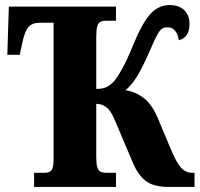

<svg xmlns="http://www.w3.org/2000/svg" viewBox="-20 -740 790 760"><path d="M115 -56H156Q178 -56 185 -67.5Q192 -79 192 -109V-650H137Q107 -650 92 -632Q77 -614 68 -569L58 -523H9L15 -714H439V-658H403Q386 -658 377.5 -653.5Q369 -649 365 -636Q361 -623 361 -595V-388Q384 -388 399.5 -394.5Q415 -401 430 -417Q444 -432 464.5 -469.5Q485 -507 505 -557Q542 -648 574.5 -684Q607 -720 652 -720Q688 -720 709 -700Q730 -680 730 -646Q730 -591 688 -581Q679 -632 643 -632Q623 -632 612 -617.5Q601 -603 581 -557L566 -523Q539 -463 519 -432Q499 -401 477 -383Q519 -376 551 -350.5Q583 -325 606 -269L656 -150Q677 -99 695.5 -77.5Q714 -56 742 -56H750V0H647Q587 0 556 -24.5Q525 -49 505 -98L433 -268Q418 -303 400.5 -316Q383 -329 361 -329V-119Q361 -91 365 -78Q369 -65 377.5 -60.5Q386 -56 403 -56H439V0H115Z"/></svg>

Font: Noto Serif CondBlack
Style: Regular
Weight: 900
Width: 3
Designer: Monotype Design Team
Foundry: Monotype Imaging Inc.
Version: Version 1.001